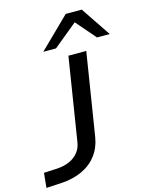

<svg xmlns="http://www.w3.org/2000/svg" viewBox="-180 -1030 866 1122"><g transform="rotate(-15 253.0 -468.5)"><path d="M-42 8 -33 -81 50 -85Q93 -88 125 -103Q157 -118 177 -143.5Q197 -169 202 -203L282 -705H390L310 -204Q300 -143 265.5 -97.5Q231 -52 175.5 -26.5Q120 -1 49 3ZM146 -765 330 -945H427L548 -765H471L368 -884L223 -765Z"/></g></svg>

Font: Nunito Sans 10pt Expanded Medium
Style: Italic
Weight: 500
Width: 7
Italic angle: -9°
Designer: Vernon Adams
Foundry: Vernon Adams
Version: Version 3.101;gftools[0.9.27]